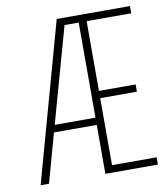

<svg xmlns="http://www.w3.org/2000/svg" viewBox="-80 -767 729 835"><g transform="rotate(-10 285.0 -350.0)"><path d="M318 0V-216H129L69 0H32L226.5 -700H550V-668H353V-360H515V-328H353V-32H550V0ZM138 -248H318V-668H255.5Z"/></g></svg>

Font: League Mono Narrow Thin
Style: Regular
Weight: 100
Width: 3
Designer: Tyler Finck
Foundry: The League of Moveable Type / Tyler Finck
Version: Version 2.210